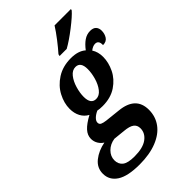

<svg xmlns="http://www.w3.org/2000/svg" viewBox="-348 -872 1218 1218"><g transform="rotate(-45 261.5 -263.0)"><path d="M-57 116Q-57 63 -14.5 29Q28 -5 90 -17Q71 -28 58.5 -48.5Q46 -69 46 -94Q46 -126 70.5 -153Q95 -180 147 -208Q117 -224 101 -254Q85 -284 85 -324Q85 -375 112 -426.5Q139 -478 192 -512Q245 -546 318 -546Q384 -546 420 -514Q444 -546 470 -564Q496 -582 527 -582Q554 -582 567 -568Q580 -554 580 -531Q580 -503 566 -481.5Q552 -460 521 -460Q523 -502 491 -502Q471 -502 448 -484Q469 -452 469 -407Q469 -357 444.5 -306.5Q420 -256 369.5 -222Q319 -188 246 -188Q218 -188 202 -192Q179 -182 163.5 -167Q148 -152 148 -137Q148 -122 160.5 -116Q173 -110 197 -107L299 -96Q437 -82 437 36Q437 96 403.5 142Q370 188 305 214Q240 240 150 240Q44 240 -6.5 207Q-57 174 -57 116ZM345 -421Q345 -486 299 -486Q270 -486 248 -458.5Q226 -431 214 -390.5Q202 -350 202 -315Q202 -249 249 -249Q278 -249 300 -277Q322 -305 333.5 -345.5Q345 -386 345 -421ZM316 81Q316 53 296 38Q276 23 230 19L152 11Q110 17 82.5 44.5Q55 72 55 108Q55 142 79 161.5Q103 181 163 181Q239 181 277.5 152.5Q316 124 316 81ZM280 -619Q306 -648 338 -689.5Q370 -731 392 -766H539L536 -756Q512 -728 450 -680Q388 -632 341 -606H277Z"/></g></svg>

Font: Noto Serif Narrow
Style: Bold Italic
Weight: 700
Width: 4
Italic angle: -12°
Designer: Monotype Design Team
Foundry: Monotype Imaging Inc.
Version: Version 1.001